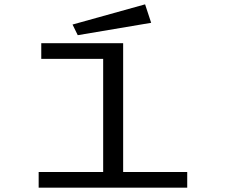

<svg xmlns="http://www.w3.org/2000/svg" viewBox="-20 -864 1040 884"><path d="M338 -702 676 -759 648 -844 314 -751ZM158 0H842V-72H547V-665H170V-593H455V-72H158Z"/></svg>

Font: Inconsolata UltraExpanded
Style: Regular
Weight: 400
Width: 9
Monospace: yes
Designer: Raph Levien, Cyreal, Brenton Simpson
Foundry: Raph Levien, Cyreal, Google
Version: Version 3.100